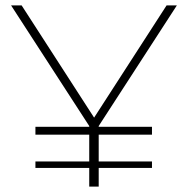

<svg xmlns="http://www.w3.org/2000/svg" viewBox="-20 -690 692 710"><path d="M21 -670 310 -224V-221H111V-192H310V-93H111V-69H310V0H345V-69H542V-93H345V-192H542V-221H345V-224L634 -670H596L328 -255L60 -670Z"/></svg>

Font: LT Wave Text Thin
Style: Regular
Weight: 100
Designer: Daniel Lyons
Version: Version 2.5 (Glyphs App)